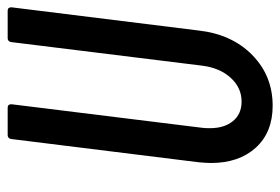

<svg xmlns="http://www.w3.org/2000/svg" viewBox="-138 -602 748 513"><g transform="rotate(-90 236.5 -346.0)"><path d="M57 -157Q57 -168 59 -190L121 -690Q121 -694 124 -697Q127 -700 132 -700H205Q214 -700 214 -690L151 -180Q150 -173 150 -160Q150 -121 169 -98Q188 -75 221 -75Q258 -75 284.5 -104Q311 -133 317 -180L380 -690Q380 -694 383 -697Q386 -700 391 -700H464Q473 -700 473 -690L411 -190Q401 -101 345.5 -46.5Q290 8 210 8Q139 8 98 -37Q57 -82 57 -157Z"/></g></svg>

Font: Barlow Condensed Medium
Style: Italic
Weight: 500
Width: 3
Italic angle: -7°
Designer: Jeremy Tribby
Foundry: Tribby Type
Version: Version 1.408